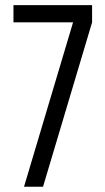

<svg xmlns="http://www.w3.org/2000/svg" viewBox="-20 -710 400 730"><path d="M330.1 -690.4V-625L143.6 0H71.3L257.8 -625H31.2V-690.4Z"/></svg>

Font: Altinn-DIN Condensed
Style: Regular
Weight: 400
Width: 3
Designer: Charles Nix
Foundry: Altinn
Version: Version 2.00